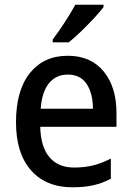

<svg xmlns="http://www.w3.org/2000/svg" viewBox="-20 -786 560 816"><path d="M268 -549Q366 -549 420.5 -482.5Q475 -416 475 -307V-247H151Q153 -162 190 -118Q227 -74 295 -74Q339 -74 375.5 -83Q412 -92 451 -112V-26Q414 -7 376 1.5Q338 10 288 10Q175 10 111.5 -62.5Q48 -135 48 -266Q48 -402 107 -475.5Q166 -549 268 -549ZM268 -469Q218 -469 188 -432Q158 -395 153 -324H375Q375 -387 349 -428Q323 -469 268 -469ZM420 -756Q406 -737 379.5 -708.5Q353 -680 324 -652Q295 -624 272 -606H204V-618Q228 -650 255 -691Q282 -732 300 -766H420Z"/></svg>

Font: Noto Sans Ethiopic SemiCondensed Medium
Style: Regular
Weight: 500
Width: 4
Designer: Monotype Design Team
Foundry: Monotype Imaging Inc.
Version: Version 2.102; ttfautohint (v1.8.4.7-5d5b)